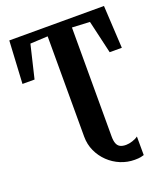

<svg xmlns="http://www.w3.org/2000/svg" viewBox="-174 -862 1068 1233"><g transform="rotate(-20 360.0 -245.0)"><path d="M532.5 253Q482 253 436.2 234Q390.5 215 354.8 180.8Q319 146.5 298 100.8Q277 55 277 2V-683.5L157 -677.5L103 -451.5H20.5L36.5 -743H683.5L699.5 -451.5H616.5L564 -677.5L443 -683.5V61.5Q443 91 450 109.2Q457 127.5 472.2 135.8Q487.5 144 512.5 144Q533 144 556.8 136.2Q580.5 128.5 595.5 117L596 244Q589.5 246.5 574.2 249.8Q559 253 532.5 253Z"/></g></svg>

Font: Merriweather 48pt ExtraBold
Style: Regular
Weight: 800
Version: Version 2.100